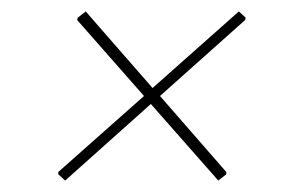

<svg xmlns="http://www.w3.org/2000/svg" viewBox="-20 -438 521 336"><path d="M410 -407 409 -403 260 -270 376 -137V-133L362 -122L244 -256L94 -122L82 -133V-137L232 -270L115 -403L116 -407L130 -418L247 -284L398 -418Z"/></svg>

Font: Luna Sans Thin
Style: Italic
Weight: 250
Italic angle: -7°
Designer: Juan Pablo del Peral
Foundry: Huerta Tipografica
Version: Version 2.001; ttfautohint (v1.5)